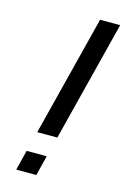

<svg xmlns="http://www.w3.org/2000/svg" viewBox="-106 -718 506 769"><g transform="rotate(15 147.0 -333.5)"><path d="M125 0H41.7L62.5 -83.3H145.8ZM167.5 -166.7H84.2L210.8 -666.7H294.2Z"/></g></svg>

Font: Yulong
Style: Italic
Weight: 400
Italic angle: -14.25°
Designer: GGBotNet
Foundry: f0n7.com
Version: 1.00